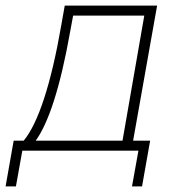

<svg xmlns="http://www.w3.org/2000/svg" viewBox="-68 -540 629 688"><path d="M-48 128H-11L12 0H428L405 128H441L470 -36H409L495 -520H164L152 -452C115 -238 69 -99 17 -36H-19ZM60 -36C104 -97 147 -220 184 -430L194 -484H449L371 -36Z"/></svg>

Font: Fixel Text 20240404 ExtraLight
Style: Italic
Weight: 200
Width: 4
Italic angle: -10°
Designer: AlfaBravo + MacPaw
Foundry: Kyrylo Tkachov, Marchela Mozhyna, Serhii Makarenko, Maria Weinstein, Zakhar Kryvoshyya
Version: Version 1.211;Glyphs 3.2 (3225)